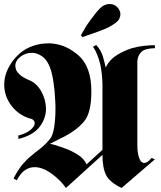

<svg xmlns="http://www.w3.org/2000/svg" viewBox="-20 -932 796 952"><path d="M504 -598Q523 -636 559 -658.5Q595 -681 634 -693Q666 -702 696.5 -705Q727 -708 748 -708V-693Q698 -692 681 -674.5Q664 -657 662 -636Q661 -632 661 -628V-213Q661 -175 669.5 -150Q678 -125 695 -124Q703 -124 712 -130Q721 -136 732 -149L748 -142L583 0Q524 -28 506 -64Q488 -100 488 -164L307 0Q302 -7 291.5 -20Q281 -33 265 -47Q244 -67 216.5 -83.5Q189 -100 160 -103H153Q128 -104 105 -89Q82 -74 63 -38L47 -47Q71 -93 93 -118.5Q115 -144 138 -162Q142 -166 147 -169.5Q152 -173 156 -177Q174 -190 191.5 -205Q209 -220 228 -243Q242 -260 248.5 -301Q255 -342 255 -392V-410Q255 -419 254 -429Q252 -477 245.5 -522.5Q239 -568 228 -597Q214 -634 191 -651Q168 -668 143 -670H137Q106 -670 81 -650.5Q56 -631 56 -605Q56 -600 57.5 -594Q59 -588 61 -583Q68 -570 83.5 -557.5Q99 -545 126 -534Q161 -520 184 -480Q207 -440 208 -394V-389Q207 -343 175.5 -302Q144 -261 71 -243V-260Q98 -267 116 -277.5Q134 -288 143 -300Q148 -305 150 -311Q152 -317 152 -322Q152 -330 145.5 -336.5Q139 -343 126 -345Q70 -363 35.5 -409.5Q1 -456 1 -512Q1 -525 3 -538.5Q5 -552 9 -565Q18 -592 35 -618Q52 -644 79 -668Q107 -692 143.5 -704.5Q180 -717 219 -717H230Q306 -713 369.5 -657Q433 -601 433 -479Q433 -373 397 -330Q361 -287 301 -256Q284 -248 266 -238.5Q248 -229 228 -219Q243 -216 259 -211Q275 -206 292 -200Q330 -187 363.5 -166.5Q397 -146 409 -117L488 -189V-512Q488 -531 485.5 -558Q483 -585 477 -614Q471 -637 462.5 -659.5Q454 -682 441 -700L457 -709Q480 -684 489 -655.5Q498 -627 504 -597ZM381 -757Q386 -766 392.5 -777Q399 -788 406 -800Q411 -808 416.5 -816Q422 -824 428 -832Q441 -850 453.5 -865.5Q466 -881 475 -890Q487 -902 499 -907Q511 -912 522 -912Q545 -913 561 -897Q577 -881 577 -861Q577 -850 571.5 -839Q566 -828 554 -819Q546 -813 537 -807.5Q528 -802 517 -796Q496 -786 465.5 -775Q435 -764 389 -748Z"/></svg>

Font: Fette UNZ Fraktur
Style: Regular
Weight: 900
Foundry: UNZ1 Extensions by Catfonts.de
Version: Version 0.000 2012 initial release